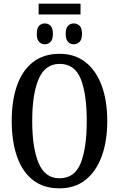

<svg xmlns="http://www.w3.org/2000/svg" viewBox="-20 -1019 651 1049"><path d="M191 -940V-999H420V-940ZM225 -777Q207 -777 194 -790Q181 -803 181 -834Q181 -866 194 -878.5Q207 -891 225 -891Q243 -891 256 -878.5Q269 -866 269 -834Q269 -803 256 -790Q243 -777 225 -777ZM383 -777Q365 -777 352 -790Q339 -803 339 -834Q339 -866 352 -878.5Q365 -891 383 -891Q401 -891 414.5 -878.5Q428 -866 428 -834Q428 -803 414.5 -790Q401 -777 383 -777ZM305 10Q217 10 159 -36Q101 -82 72.5 -165Q44 -248 44 -359Q44 -470 73 -552Q102 -634 160 -679.5Q218 -725 306 -725Q389 -725 447 -679.5Q505 -634 535.5 -551.5Q566 -469 566 -358Q566 -247 535.5 -164.5Q505 -82 447 -36Q389 10 305 10ZM305 -45Q388 -45 421 -128Q454 -211 454 -358Q454 -506 421 -588Q388 -670 306 -670Q227 -670 191.5 -588Q156 -506 156 -358Q156 -211 191 -128Q226 -45 305 -45Z"/></svg>

Font: Noto Serif ExtraCondensed Medium
Style: Regular
Weight: 500
Width: 2
Designer: Monotype Design Team
Foundry: Monotype Imaging Inc.
Version: Version 2.015